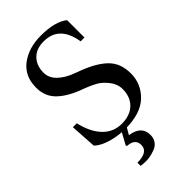

<svg xmlns="http://www.w3.org/2000/svg" viewBox="-280 -789 1102 1102"><g transform="rotate(-45 270.5 -238.5)"><path d="M168 201Q256 201 256 145Q256 94 194 91L190 84L236 0H277L245 55Q334 67 334 142Q334 169 320 188Q306 207 284 215Q262 223 244.5 226.5Q227 230 212 230Q189 230 168 227ZM50 -205H82Q101 -119 147.5 -69.5Q194 -20 263 -20Q330 -20 368.5 -57Q407 -94 407 -158Q407 -199 379.5 -233.5Q352 -268 325 -283Q298 -298 268 -310L250 -317Q161 -348 111 -394.5Q61 -441 61 -514Q61 -608 127 -657.5Q193 -707 291 -707Q406 -707 461 -663V-522H430Q406 -672 280 -672Q219 -672 185.5 -637Q152 -602 152 -545Q152 -503 186 -470Q220 -437 275 -417L307 -405Q404 -369 454 -320Q504 -271 504 -188Q504 -103 442.5 -44Q381 15 257 15Q201 15 146 -0.5Q91 -16 60 -45Z"/></g></svg>

Font: Linguistics Pro
Style: Regular
Weight: 400
Designer: Stefan Peev, Context Ltd
Foundry: Stefan Peev, Context Ltd
Version: Version 001.000